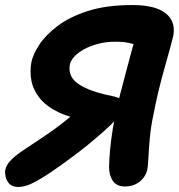

<svg xmlns="http://www.w3.org/2000/svg" viewBox="-46 -732 711 764"><path d="M27 12Q3 12 -9 -1Q-21 -14 -24 -30Q-27 -46 -25 -56Q-20 -78 -0.5 -97Q19 -116 51 -137Q83 -158 123 -185Q150 -203 176 -222Q202 -241 227.5 -262Q253 -283 278 -305L311 -252Q235 -262 186.5 -285.5Q138 -309 112 -341.5Q86 -374 79 -411Q72 -448 79 -485Q85 -515 110 -553.5Q135 -592 183 -628.5Q231 -665 304.5 -688.5Q378 -712 482 -712Q541 -712 579.5 -697.5Q618 -683 634.5 -655Q651 -627 643 -587Q640 -575 631.5 -543Q623 -511 610.5 -467.5Q598 -424 586 -375Q574 -326 565 -278Q554 -227 550 -181.5Q546 -136 544.5 -103.5Q543 -71 540 -56Q536 -39 524.5 -24Q513 -9 494.5 0.5Q476 10 452 10Q417 10 402.5 -13Q388 -36 388 -67Q388 -73 389.5 -102.5Q391 -132 396.5 -176.5Q402 -221 412 -268Q420 -310 432.5 -358.5Q445 -407 457.5 -453.5Q470 -500 479.5 -535.5Q489 -571 493 -584L499 -553Q486 -557 465.5 -561.5Q445 -566 413 -566Q377 -566 346 -558Q315 -550 290.5 -537Q266 -524 250.5 -507.5Q235 -491 232 -475Q223 -426 268 -396.5Q313 -367 400 -350Q434 -343 440.5 -331Q447 -319 443 -297Q440 -283 418.5 -259.5Q397 -236 366 -208.5Q335 -181 303.5 -155.5Q272 -130 249 -113Q194 -72 153 -44.5Q112 -17 82 -2.5Q52 12 27 12Z"/></svg>

Font: Shantell Sans
Style: Bold Italic
Weight: 700
Italic angle: -11°
Designer: Stephen Nixon, Anya Danilova, Shantell Martin
Foundry: Arrow Type
Version: Version 1.011;[c5ecc13dd]